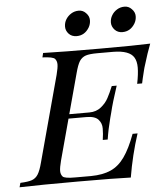

<svg xmlns="http://www.w3.org/2000/svg" viewBox="-89 -837 768 886"><g transform="rotate(-5 295.0 -394.0)"><path d="M-34.2 0 -28.8 -20Q7.8 -21.5 25.4 -27.8Q43 -34.2 53.7 -51.3Q64.5 -68.4 74.2 -106L181.2 -502Q189.5 -534.2 189.5 -549.8Q189.5 -565.4 180.7 -575.7Q171.9 -585.9 123 -587.9L127.9 -607.9Q222.2 -605 390.1 -605Q558.1 -605 624 -607.9Q609.4 -571.3 587.9 -500L585 -488.8Q574.2 -445.8 570.8 -428.2H547.9Q557.1 -473.6 557.1 -502.9Q557.1 -532.2 546.4 -549.8Q525.9 -584.5 450.2 -585H377Q340.8 -585 323.2 -579.1Q305.7 -573.2 294.4 -556.6Q283.7 -539.6 273.9 -502L223.6 -315.9H316.9Q348.6 -315.9 371.1 -334Q393.6 -352.1 405.3 -374.5Q417.5 -397 430.2 -428.2H453.1Q427.7 -351.6 417 -306.2L410.6 -282.2Q397 -230.5 390.1 -184.1H367.2Q371.6 -212.4 371.6 -236.8Q372.1 -260.7 356.4 -278.3Q340.8 -295.9 300.8 -295.9H218.3L167 -106Q158.7 -74.2 158.7 -58.6Q158.7 -43 167.5 -32.7Q176.3 -22.5 226.1 -22.9H298.8Q353.5 -23.4 390.6 -40Q427.7 -56.6 454.6 -94.7Q481.9 -132.8 506.8 -200.2H529.8Q498 -102.5 481 0Q411.1 -2.9 236.3 -2.9Q61.5 -2.9 -34.2 0ZM553.7 -773.4Q568.4 -758.8 568.4 -740.2Q568.4 -721.7 559.1 -706.1Q538.1 -671.9 501.5 -671.9Q479.5 -671.9 465.8 -686.5Q452.1 -701.2 451.7 -719.7Q451.7 -738.3 460.9 -753.4Q469.7 -768.6 485.4 -778.3Q501 -788.1 520.5 -788.1Q540 -788.1 553.7 -773.4ZM341.8 -773.4Q356.4 -758.8 356.4 -740.2Q356.4 -721.7 347.2 -706.1Q326.2 -671.9 289.6 -671.9Q266.6 -671.9 252.9 -686.5Q239.3 -701.2 239.3 -719.7Q239.3 -738.3 248.5 -753.4Q257.8 -768.6 273.4 -778.3Q289.1 -788.1 308.6 -788.1Q328.1 -788.1 341.8 -773.4Z"/></g></svg>

Font: PlayfairDisplaySC-Italic
Style: Italic
Weight: 400
Italic angle: -14°
Designer: Claus Eggers Sørensen
Foundry: Claus Eggers Sørensen
Version: Version 1.004;PS 001.004;hotconv 1.0.70;makeotf.lib2.5.58329